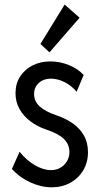

<svg xmlns="http://www.w3.org/2000/svg" viewBox="-20 -800 438 828"><path d="M203.1 7.8Q157.7 7.8 111.1 -13.4Q64.5 -34.7 31.2 -71.3L64.5 -145.5Q93.8 -108.9 130.4 -87.6Q167 -66.4 199.2 -66.4Q233.9 -66.4 256.6 -89.1Q279.3 -111.8 279.3 -144.5Q279.3 -178.2 254.9 -201.4Q230.5 -224.6 179.7 -241.2Q141.6 -253.9 111.6 -276.4Q81.5 -298.8 64.2 -329.6Q46.9 -360.4 46.9 -398.4Q46.9 -439.5 66.9 -470.2Q86.9 -501 120.8 -518.1Q154.8 -535.2 197.3 -535.2Q237.8 -535.2 276.9 -519.5Q315.9 -503.9 340.8 -476.6L310.5 -404.3Q288.6 -430.7 258.5 -445.8Q228.5 -460.9 199.2 -460.9Q168 -460.9 147.5 -442.4Q127 -423.8 127 -394.5Q127 -363.3 151.1 -341.1Q175.3 -318.8 225.6 -301.8Q263.7 -289.1 293.9 -267.8Q324.2 -246.6 341.8 -215.8Q359.4 -185.1 359.4 -143.6Q359.4 -99.6 338.9 -65.4Q318.4 -31.2 283 -11.7Q247.6 7.8 203.1 7.8ZM193.4 -574.2 154.3 -610.4 258.8 -780.3 323.2 -723.6Z"/></svg>

Font: Reddit Sans Condensed
Style: Regular
Weight: 400
Designer: Stephen Hutchings
Foundry: Reddit
Version: Version 1.014